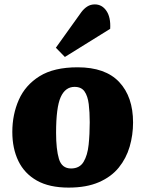

<svg xmlns="http://www.w3.org/2000/svg" viewBox="-20 -837 661 873"><path d="M292 16Q204 16 147.5 -16Q91 -48 63.5 -105Q36 -162 36 -237Q36 -316 65.5 -383Q95 -450 160 -490.5Q225 -531 333 -531Q459 -531 522 -464Q585 -397 585 -280Q585 -223 569.5 -170Q554 -117 520 -75Q486 -33 429.5 -8.5Q373 16 292 16ZM303 -71Q342 -71 360 -101Q378 -131 383 -179Q388 -227 388 -281Q388 -327 383.5 -363.5Q379 -400 364.5 -421Q350 -442 319 -442Q277 -442 256 -395.5Q235 -349 235 -233Q235 -158 248 -114.5Q261 -71 303 -71ZM350 -782Q362 -798 377 -807.5Q392 -817 411 -817Q444 -817 464 -787.5Q484 -758 481 -706L275 -578L234 -620Z"/></svg>

Font: Literata 12pt ExtraBold
Style: Italic
Weight: 800
Italic angle: -2°
Designer: Latin by Veronika Burian and Jose Scaglione. Greek by Irene Vlachou. Cyrillic by Vera Evstafieva
Foundry: TypeTogether
Version: Version 3.002